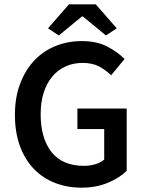

<svg xmlns="http://www.w3.org/2000/svg" viewBox="-20 -856 668 888"><path d="M357 12Q291 12 234.5 -10Q178 -32 136.5 -75Q95 -118 72 -181Q49 -244 49 -325Q49 -405 73 -468.5Q97 -532 138.5 -576Q180 -620 236.5 -643Q293 -666 358 -666Q428 -666 476.5 -640.5Q525 -615 556 -583L494 -508Q469 -532 438.5 -548.5Q408 -565 362 -565Q318 -565 282.5 -548.5Q247 -532 221.5 -501.5Q196 -471 182 -427Q168 -383 168 -328Q168 -216 218.5 -152.5Q269 -89 368 -89Q396 -89 421 -96.5Q446 -104 462 -118V-259H338V-354H566V-66Q533 -33 478.5 -10.5Q424 12 357 12ZM202 -725 299 -836H423L520 -725L470 -692L363 -780H359L252 -692Z"/></svg>

Font: CV Source Sans Light
Style: Bold
Weight: 600
Designer: Paul D. Hunt
Foundry: Adobe Systems Incorporated
Version: Version 3.001